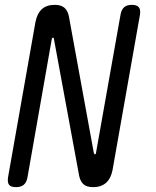

<svg xmlns="http://www.w3.org/2000/svg" viewBox="-20 -760 640 790"><path d="M126 -670Q133 -705 152.5 -722.5Q172 -740 205 -740Q231 -740 244.5 -728.5Q258 -717 263 -695L366 -131L368 -127Q368 -125 370 -125Q372 -125 373.5 -126.5Q375 -128 375 -131L476 -700Q480 -721 491 -730.5Q502 -740 522 -740Q543 -740 551 -730.5Q559 -721 556 -700L443 -60Q436 -25 416 -7.5Q396 10 363 10Q337 10 324 -1.5Q311 -13 306 -35L202 -599Q202 -602 201 -603.5Q200 -605 198 -605Q196 -605 195 -603.5Q194 -602 193 -599L93 -30Q89 -9 77.5 0.5Q66 10 46 10Q25 10 17.5 0.5Q10 -9 13 -30Z"/></svg>

Font: Maple Mono NL Light
Style: Italic
Weight: 300
Italic angle: -10°
Monospace: yes
Designer: subframe7536
Version: Version 7.000